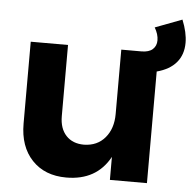

<svg xmlns="http://www.w3.org/2000/svg" viewBox="-50 -734 794 790"><g transform="rotate(5 346.5 -338.5)"><path d="M693 -589Q693 -540 665.5 -507.5Q638 -475 585 -461V0H432V-95Q377 6 252 6Q163 6 110.5 -49.5Q58 -105 58 -200V-538H212V-244Q212 -193 239 -164Q266 -135 313 -135Q368 -136 400 -174Q432 -212 432 -272V-538H515Q546 -538 561.5 -552Q577 -566 577 -589Q577 -614 561 -641L672 -683Q693 -631 693 -589Z"/></g></svg>

Font: Montserrat arm2 SemiBold
Style: Regular
Weight: 600
Designer: Julieta Ulanovsky
Foundry: Julieta Ulanovsky
Version: Version 6.000